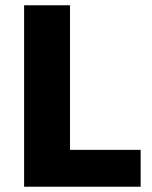

<svg xmlns="http://www.w3.org/2000/svg" viewBox="-20 -708 576 728"><path d="M71.4 0V-688H245.4V-139.8H513.3V0Z"/></svg>

Font: Saira Thin
Style: Regular
Weight: 100
Designer: Hector Gatti with collaboration of the Omnibus-Type team
Foundry: Omnibus-Type
Version: Version 1.101